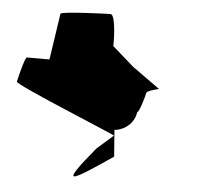

<svg xmlns="http://www.w3.org/2000/svg" viewBox="-45 -688 683 661"><g transform="rotate(5 296.0 -358.0)"><path d="M10 -382C8 -371 367 -226 359 -226L303 -177C185 -34 219 -54 366 -154L359 -246C375 -246 424 -261 432 -314C439 -314 455 -371 457 -382C459 -392 506 -400 499 -400L404 -468L330 -533C331 -540 330 -642 311 -642C292 -642 140 -636 139 -628L115 -468H37C30 -468 12 -392 10 -382Z"/></g></svg>

Font: Ampere
Style: SCUltExtIta
Weight: 400
Version: Version 1